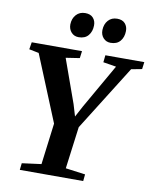

<svg xmlns="http://www.w3.org/2000/svg" viewBox="-102 -1040 901 1117"><g transform="rotate(10 349.0 -482.0)"><path d="M93 0 97.5 -40 211.5 -55 242.5 -299.5 83 -689 25.5 -700.5 32.5 -743H329.5L324 -701L242.5 -688.5L334.5 -431.5L355.5 -361.5L390.5 -427L540 -688.5L463 -701L467.5 -743H697.5L692 -701L629 -689L387.5 -304L355 -55.5L471.5 -40L467.5 0ZM295.5 -819.5Q269 -819.5 252.2 -838Q235.5 -856.5 235.5 -884.5Q236.5 -920 256.8 -942.2Q277 -964.5 310 -964.5Q341.5 -964.5 357.2 -946.5Q373 -928.5 372.5 -902Q372 -866 352.5 -842.8Q333 -819.5 295.5 -819.5ZM484.5 -819.5Q458 -819.5 441.2 -838Q424.5 -856.5 425 -884.5Q426 -920 446 -942.2Q466 -964.5 499 -964.5Q530 -964.5 545.8 -946.5Q561.5 -928.5 561 -902Q560.5 -866 541 -842.8Q521.5 -819.5 484.5 -819.5Z"/></g></svg>

Font: Merriweather 48pt
Style: Bold Italic
Weight: 700
Italic angle: -7.8°
Version: Version 2.101